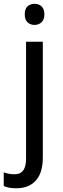

<svg xmlns="http://www.w3.org/2000/svg" viewBox="-53 -757 332 1017"><path d="M32.2 240.2Q8.8 240.2 -6.6 236.8Q-22 233.4 -33.2 228V155.8Q-20.5 160.6 -7.3 163.3Q5.9 166 22.9 166Q36.1 166 47.4 162.4Q58.6 158.7 67.1 149.2Q75.7 139.6 80.3 123.8Q85 107.9 85 83V-536.1H173.8V77.1Q173.8 114.7 165.5 144.8Q157.2 174.8 139.6 196Q122.1 217.3 95.5 228.8Q68.8 240.2 32.2 240.2ZM78.1 -681.2Q78.1 -710.4 93 -723.6Q107.9 -736.8 129.9 -736.8Q140.6 -736.8 150.1 -733.6Q159.7 -730.5 166.7 -723.6Q173.8 -716.8 178 -706.3Q182.1 -695.8 182.1 -681.2Q182.1 -652.8 166.7 -638.9Q151.4 -625 129.9 -625Q107.9 -625 93 -638.7Q78.1 -652.3 78.1 -681.2Z"/></svg>

Font: Droid Sans
Style: Regular
Weight: 400
Version: Version 1.00 build 113